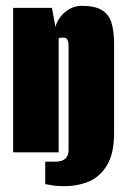

<svg xmlns="http://www.w3.org/2000/svg" viewBox="-20 -522 436 658"><path d="M194 116Q179 116 164.5 114Q150 112 135 109V32Q136 32 144.5 32Q153 32 162 32Q171 32 171 32Q194 32 204.5 21Q215 10 215 -6V-365Q215 -375 213 -381Q211 -387 207.5 -390Q204 -393 198 -393Q196 -393 192.5 -393Q189 -393 186 -392.5Q183 -392 181 -390V0H25V-495H158L170 -430Q179 -461 204 -481.5Q229 -502 261 -502Q305 -502 329 -487.5Q353 -473 362 -444Q371 -415 371 -371V-66Q371 5 346 45.5Q321 86 281 101.5Q241 117 194 116Z"/></svg>

Font: Alumni Sans Thin Black
Style: Regular
Weight: 900
Version: Version 1.018